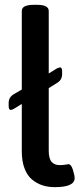

<svg xmlns="http://www.w3.org/2000/svg" viewBox="-20 -773 333 800"><path d="M134.8 -752.9Q183.1 -752.9 183.1 -727.1V-466.8L216.8 -487.8Q228 -492.2 230 -492.2Q238.8 -492.2 238.8 -476.1V-463.9Q238.8 -439.5 216.8 -426.8L183.1 -405.8V-145Q183.1 -111.8 195.1 -98.4Q207 -85 229 -85Q241.2 -85 252.4 -86.9Q263.7 -88.9 265.1 -88.9Q276.4 -88.9 283.7 -65.7Q291 -42.5 291 -30.8Q291 6.8 208 6.8Q180.7 6.8 157.2 -0.7Q133.8 -8.3 113.8 -24.7Q93.8 -41 82.3 -71Q70.8 -101.1 70.8 -142.1V-339.8L38.1 -319.8Q29.8 -314.9 24.9 -314.9Q16.1 -314.9 16.1 -332V-344.2Q16.1 -368.2 38.1 -380.9L70.8 -399.9V-727.1Q70.8 -752.9 120.1 -752.9Z"/></svg>

Font: Asap Symbol
Style: Regular
Weight: 900
Designer: Tania Quindós, Elena González Miranda, Marcela Romero, Pablo Cosgaya
Foundry: Omnibus-Type
Version: Version 1.000;PS 001.000;hotconv 1.0.70;makeotf.lib2.5.58329